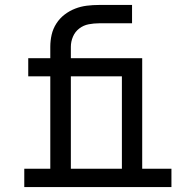

<svg xmlns="http://www.w3.org/2000/svg" viewBox="-20 -755 790 775"><path d="M78 0V-74H183V-447H94V-520H183V-566Q183 -591 188.5 -615Q194 -639 207.5 -660Q221 -681 240.5 -696Q260 -711 283 -720Q306 -729 330.5 -732Q355 -735 380 -735H513V-661H380Q359 -661 338 -657Q317 -653 300 -640Q283 -627 274.5 -607Q266 -587 266 -566V-520H457V-447H266V-74H396V0ZM354 0V-74H472V-447H354V-520H554V-74H672V0Z"/></svg>

Font: Iosevka Etoile
Style: Regular
Weight: 400
Designer: Belleve Invis
Foundry: Belleve Invis
Version: Version 33.2.4